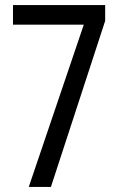

<svg xmlns="http://www.w3.org/2000/svg" viewBox="-20 -785 469 754"><path d="M93 -51H180L393 -703V-765H31V-688H309Z"/></svg>

Font: Noto Sans Tamil UI ExtraCondensed
Style: Regular
Weight: 400
Width: 2
Designer: Jelle Bosma - Monotype Design Team
Foundry: Monotype Imaging Inc.
Version: Version 2.004